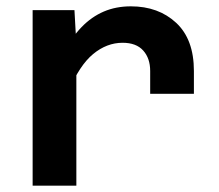

<svg xmlns="http://www.w3.org/2000/svg" viewBox="-20 -586 690 606"><path d="M454 -290V-362Q454 -402 432 -426.5Q410 -451 367 -451Q317 -451 274 -415.5Q231 -380 197 -299L182 -420Q206 -468 237.5 -500.5Q269 -533 307.5 -549.5Q346 -566 393 -566Q480 -566 536 -514Q592 -462 592 -362V-290ZM83 0V-554H215L221 -446V0Z"/></svg>

Font: Azeret Mono SemiBold
Style: Regular
Weight: 600
Designer: Martin Vácha
Foundry: Displaay
Version: Version 1.002